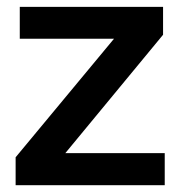

<svg xmlns="http://www.w3.org/2000/svg" viewBox="-20 -544 533 564"><path d="M25.9 -82 314.9 -430.2H38.1V-523.9H459V-441.9L171.9 -94.2H463.9V0H25.9Z"/></svg>

Font: Rawline
Style: Bold
Weight: 700
Designer: Matt McInerney, Pablo Impallari, Rodrigo Fuenzalida
Foundry: Matt McInerney, Pablo Impallari, Rodrigo Fuenzalida
Version: Version 4.020;PS 004.020;hotconv 1.0.88;makeotf.lib2.5.64775